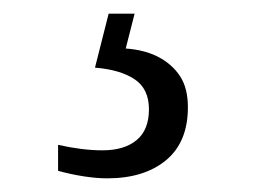

<svg xmlns="http://www.w3.org/2000/svg" viewBox="-20 -29 373 281"><path d="M137 232Q121 232 102 229Q83 226 65 221V183Q83 187 99 189Q115 191 130 191Q162 191 180 176Q198 161 198 131Q198 101 177 87Q156 73 119 70L139 -9H177L164 42Q192 44 212 54.5Q232 65 243.5 82.5Q255 100 255 128Q255 179 223 205.5Q191 232 137 232Z"/></svg>

Font: Noto Rashi Hebrew Light
Style: Regular
Weight: 300
Version: Version 1.006